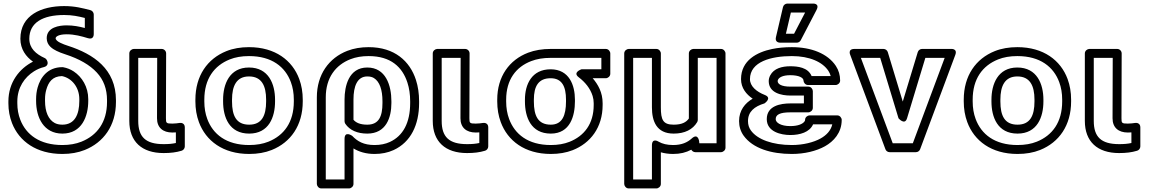

<svg xmlns="http://www.w3.org/2000/svg" viewBox="-20 -827 6434 1075"><path d="M353.4 -685C312.6 -685 241.5 -675.2 241.5 -613C241.5 -571.4 276.6 -552.1 296.6 -542.1C309.6 -535.6 325.3 -529.4 344.6 -523.2C424.9 -497.3 483.4 -462.8 522 -421C560.1 -379.8 579.2 -329.4 579.2 -266V-256C579.2 -141.9 522.8 -68.5 435.9 -33.7C405.3 -21.4 369.9 -15 329.2 -15C201.3 -15 126.3 -73.6 94 -155.7C82.7 -184.2 77 -215.2 77 -249V-259C77 -337.4 118 -394.5 169.9 -427.4C188.2 -439 207.2 -447 227.1 -451.7C237.1 -454 252.4 -464 244.9 -484.6C242 -492.4 237.2 -498.8 230.6 -501.8C180.6 -524.5 144.1 -556.9 144.1 -610C144.1 -700.5 219.6 -743 339.1 -743C385.3 -743 418.5 -735.6 454.9 -726.5V-670.2C424.7 -678.3 391.3 -685 353.4 -685ZM27 -259V-249C27 -209.5 33.8 -172.1 47.4 -137.3C87.5 -35.5 184.2 35 329.2 35C375.1 35 417 27.7 454.6 12.7C559.2 -29.2 629.2 -122.8 629.2 -256V-266C629.2 -439.7 505 -524.1 360 -570.8C335.3 -578.9 291.5 -594.2 291.5 -613C291.5 -621.2 307 -635 353.4 -635C397.5 -635 436.7 -624 472.7 -613.1C506.1 -602.9 504.9 -634.8 504.9 -637V-746C504.9 -756.1 497.5 -767.3 486 -770.2C441.6 -781.5 399.5 -793 339.1 -793C212.1 -793 94.1 -742.1 94.1 -610C94.1 -551.1 125.6 -509.5 164.7 -481.8C89.3 -443.6 27 -366.4 27 -259ZM329.2 -79C439 -79 474.1 -177.1 474.1 -262V-272C474.1 -340.7 439 -396.3 393.1 -426.8C375.2 -438.7 355.2 -446.7 333.7 -450.6C332.3 -450.9 330.3 -451 329.2 -451C246.4 -451 206.3 -392.9 190.7 -337.2C184.9 -316.6 182.1 -294.7 182.1 -272V-262C182.1 -169.4 224.3 -79 329.2 -79ZM424.1 -272V-262C424.1 -184.4 397.4 -129 329.2 -129C311.2 -129 297.2 -132.5 286.1 -138.5C251.7 -157.1 232.1 -199.8 232.1 -262V-272C232.1 -290.6 234.4 -307.8 238.9 -323.8C251.3 -368.1 274 -399.8 326.9 -401C383 -389.5 424.1 -337.8 424.1 -272Z M896.2 -20C794.8 -20 754 -60.6 754 -150V-503H860.1L859.1 -165C858.9 -112.4 892.5 -85 944.6 -85C951.6 -85 958.6 -85.3 964.7 -85.8V-26.3C943.9 -21.8 923.7 -20 896.2 -20ZM896.2 30C935.1 30 966.7 26.1 996.9 16.9C1006.8 13.9 1014.7 4.1 1014.7 -7V-114C1014.7 -136.3 996.5 -140.1 986.5 -138.8L967.2 -136.3C960.8 -135.5 953.3 -135 944.6 -135C910.7 -135 909.1 -138 909.1 -165L910.2 -527.9C910.2 -541.7 898.8 -553 885.2 -553H729C718.3 -553 704 -543.1 704 -528V-150C704 -34.2 773.9 30 896.2 30Z M1124 -269C1124 -385.1 1178.7 -459.2 1266.2 -494.3C1296.8 -506.6 1332.6 -513 1374 -513C1502.8 -513 1577.1 -452 1608.5 -367.3C1619.5 -337.7 1625.1 -305.1 1625.1 -269V-259C1625.1 -142.9 1570.4 -68.8 1482.9 -33.7C1452.3 -21.4 1416.5 -15 1375.1 -15C1246.3 -15 1172 -76 1140.6 -160.7C1129.6 -190.3 1124 -222.9 1124 -259ZM1074 -269V-259C1074 -217.7 1080.5 -179 1093.7 -143.3C1132.3 -39 1228.2 35 1375.1 35C1421.7 35 1464 27.8 1501.6 12.7C1607.6 -29.8 1675.1 -124.9 1675.1 -259V-269C1675.1 -310.3 1668.6 -349 1655.4 -384.7C1616.8 -489 1520.9 -563 1374 -563C1327.4 -563 1285.1 -555.8 1247.5 -540.7C1141.5 -498.2 1074 -403.1 1074 -269ZM1520 -269C1520 -355.7 1484.4 -449 1374 -449C1264.1 -449 1229.1 -354.6 1229.1 -269V-259C1229.1 -171.2 1263.2 -79 1375.1 -79C1485.9 -79 1520 -172.1 1520 -259ZM1470 -269V-259C1470 -179.7 1445.8 -129 1375.1 -129C1302.7 -129 1279.1 -179.1 1279.1 -259V-269C1279.1 -346.7 1304.5 -399 1374 -399C1444.6 -399 1470 -347.4 1470 -269Z M2077.1 -15C2016 -15 1981.1 -35.6 1952.3 -66.1C1952.3 -66.1 1909.1 -97.5 1909.1 -49V178H1804V-282C1804 -391.6 1858.9 -463.2 1942.6 -495.7C1971.9 -507.1 2005.6 -513 2044.1 -513C2168.6 -513 2233.1 -451.2 2261.2 -364.3C2271.3 -333.1 2276.5 -298.4 2276.5 -260V-250C2276.5 -139.8 2236.7 -66.2 2162.9 -32.2C2138.4 -20.9 2110 -15 2077.1 -15ZM2077.1 35C2116 35 2151.9 27.9 2183.8 13.2C2279.9 -31 2326.5 -128 2326.5 -250V-260C2326.5 -302.9 2320.7 -342.9 2308.8 -379.7C2274.9 -484.5 2189.3 -563 2044.1 -563C2000.5 -563 1960.5 -556.3 1924.5 -542.3C1822.4 -502.7 1754 -410.7 1754 -282V203C1754 213.7 1763.9 228 1779 228H1934.1C1944.8 228 1959.1 218.1 1959.1 203V4C1989.5 22.8 2028.8 35 2077.1 35ZM2036.4 -449C1931.9 -449 1909.1 -343.6 1909.1 -270V-148C1909.1 -143 1911.1 -137.3 1913.4 -133.9C1938.2 -97.5 1981.3 -79 2036.4 -79C2142.2 -79 2171.4 -169 2171.4 -250V-260C2171.4 -349.4 2139.7 -449 2036.4 -449ZM2036.4 -129C1996 -129 1972.9 -140.3 1959.1 -156.4V-270C1959.1 -343.7 1979.9 -399 2036.4 -399C2052.6 -399 2064.5 -395.6 2073.8 -389.8C2105.4 -370.1 2121.4 -324.7 2121.4 -260V-250C2121.4 -174.9 2101 -129 2036.4 -129Z M2595.2 -20C2493.8 -20 2453 -60.6 2453 -150V-503H2559.1L2558.1 -165C2557.9 -112.4 2591.5 -85 2643.6 -85C2650.6 -85 2657.6 -85.3 2663.7 -85.8V-26.3C2642.9 -21.8 2622.7 -20 2595.2 -20ZM2595.2 30C2634.1 30 2665.7 26.1 2695.9 16.9C2705.8 13.9 2713.7 4.1 2713.7 -7V-114C2713.7 -136.3 2695.5 -140.1 2685.5 -138.8L2666.2 -136.3C2659.8 -135.5 2652.3 -135 2643.6 -135C2609.7 -135 2608.1 -138 2608.1 -165L2609.2 -527.9C2609.2 -541.7 2597.8 -553 2584.2 -553H2428C2417.3 -553 2403 -543.1 2403 -528V-150C2403 -34.2 2472.9 30 2595.2 30Z M3347 -439H3235.6C3235.6 -439 3183.7 -422 3220.5 -394.1C3255.7 -367.4 3284.8 -332.4 3298.1 -289.6C3302.1 -276.7 3304.1 -263.3 3304.1 -249V-239C3304.1 -132.9 3250.2 -65.1 3168.1 -32.8C3138.6 -21.1 3104 -15 3064 -15C2935.7 -15 2861.9 -76.2 2830.6 -160.7C2819.6 -190.3 2814 -222.9 2814 -259V-269C2814 -380.6 2868.8 -452.4 2954.7 -485.1C2985.4 -496.9 3021.3 -503 3062.9 -503H3347ZM3298.6 -389H3372C3382.7 -389 3397 -398.9 3397 -414V-528C3397 -538.7 3387.1 -553 3372 -553H3062.9C3016.5 -553 2974.3 -546.1 2936.8 -531.9C2832.3 -492 2764 -399.4 2764 -269V-259C2764 -217.7 2770.5 -179 2783.7 -143.3C2822.2 -39.4 2917.4 35 3064 35C3109.1 35 3150 28.1 3186.5 13.8C3285.8 -25.4 3354.1 -113.1 3354.1 -239V-249C3354.1 -310 3328.2 -354 3298.6 -389ZM3062.9 -439C2956.7 -439 2919.1 -354 2919.1 -269V-259C2919.1 -171.7 2952 -79 3064 -79C3172.6 -79 3199 -178.6 3199 -259V-269C3199 -349.4 3167.5 -439 3062.9 -439ZM3062.9 -389C3126.8 -389 3149 -342.2 3149 -269V-259C3149 -181.4 3128.2 -129 3064 -129C2991.9 -129 2969.1 -178.9 2969.1 -259V-269C2969.1 -343 2994 -389 3062.9 -389Z M3852.8 -51.5C3828.9 -29.8 3797.2 -15 3748.6 -15C3715.2 -15 3688.6 -21.6 3667.5 -33.7C3667.5 -33.7 3630.1 -58.6 3630.1 -12V178H3525V-503H3630.1V-226C3630.1 -148.7 3655.6 -79 3751.9 -79C3814.1 -79 3858.8 -101.9 3883.4 -143.2C3885.7 -147.1 3886.9 -151.5 3886.9 -156V-503H3992V-25H3895.5L3894.5 -35.5C3894.5 -35.5 3889.2 -84.6 3852.8 -51.5ZM3850.5 11.1C3854.3 18.4 3863 25 3872.9 25H4017C4027.7 25 4042 15.1 4042 0V-528C4042 -538.7 4032.1 -553 4017 -553H3861.9C3851.2 -553 3836.9 -543.1 3836.9 -528V-163.4C3822.2 -143 3798.9 -129 3751.9 -129C3692 -129 3680.1 -156.1 3680.1 -226V-528C3680.1 -538.7 3670.2 -553 3655.1 -553H3500C3489.3 -553 3475 -543.1 3475 -528V203C3475 213.7 3484.9 228 3500 228H3655.1C3665.8 228 3680.1 218.1 3680.1 203V25.7C3699.5 31.5 3724.2 35 3748.6 35C3788.7 35 3821.1 26.9 3850.5 11.1Z M4532.5 -131H4640C4631.9 -95.3 4606.7 -69.8 4574.6 -51.8C4536.1 -30.2 4476.8 -15 4413.6 -15C4305 -15 4220.7 -45.9 4184.2 -96.6C4173.4 -111.6 4168 -128.3 4168 -149C4168 -201.8 4203.6 -230.9 4260.3 -248.1C4260.3 -248.1 4305.3 -278.4 4262.1 -295.3C4215.4 -313.5 4179 -344.1 4179 -384C4179 -482 4298.3 -513 4413.6 -513C4512.9 -513 4585.6 -479.7 4618.2 -430.2C4624.3 -421.1 4628.4 -411.3 4631 -401H4524.2C4503.9 -450.4 4445 -456 4404.8 -456C4358.7 -456 4312.9 -444.2 4292.5 -405.1C4287.3 -395.2 4284.1 -384.3 4284.1 -373C4284.1 -306.7 4355.2 -292 4405.9 -292H4481V-248H4405.9C4349.6 -248 4273.1 -234.7 4273.1 -160C4273.1 -88.8 4353.4 -71 4404.8 -71C4458.5 -71 4513.1 -86.3 4532.5 -131ZM4405.9 -198H4506C4516.7 -198 4531 -207.9 4531 -223V-317C4531 -327.7 4521.1 -342 4506 -342H4405.9C4353.1 -342 4334.1 -357.1 4334.1 -373C4334.1 -375 4334.6 -377.8 4336.7 -381.9C4343.3 -394.3 4364.3 -406 4404.8 -406C4454.6 -406 4478.8 -391 4478.8 -376C4478.8 -365.3 4488.7 -351 4503.8 -351H4658.9C4669.6 -351 4683.9 -360.9 4683.9 -376C4683.9 -405.7 4675.9 -433.6 4660 -457.8C4614.1 -527.2 4522.4 -563 4413.6 -563C4373.3 -563 4336.2 -559.6 4302.3 -552.5C4219.3 -535.1 4129 -489.6 4129 -384C4129 -334 4158.7 -298.6 4194.2 -274.4C4151.3 -249.8 4118 -208.9 4118 -149C4118 -119 4126.6 -91.1 4143.6 -67.4C4195.2 4.2 4298.2 35 4413.6 35C4484.4 35 4551 18.7 4599.1 -8.2C4647.1 -35.1 4692.7 -83 4692.7 -156C4692.7 -166.7 4682.8 -181 4667.7 -181H4512.6C4501.9 -181 4487.6 -171.1 4487.6 -156C4487.6 -153.1 4487 -150.9 4484.8 -147.6C4475 -133.1 4448.3 -121 4404.8 -121C4352.1 -121 4323.1 -140 4323.1 -160C4323.1 -184.9 4345.9 -198 4405.9 -198ZM4408.1 -757H4487.9L4425.9 -638H4380.2ZM4388.3 -807C4377.6 -807 4366.7 -799.2 4364 -787.7L4324.4 -618.7C4317.6 -589.9 4342.7 -588 4348.7 -588H4441.1C4449.7 -588 4458.9 -593.1 4463.3 -601.5L4551.3 -770.5C4572.4 -811 4529.1 -807 4529.1 -807Z M5058.5 -164.8 5161 -503H5269.2L5090.9 -25H4978.3L4800 -503H4908.2L5010.7 -164.8C5010.7 -164.8 5045.9 -123.2 5058.5 -164.8ZM5034.6 -258.3 4950.7 -535.2C4947.7 -545.1 4937.9 -553 4926.8 -553H4764C4724.4 -553 4740.6 -519.3 4740.6 -519.3L4937.5 8.7C4941 18.3 4950.5 25 4960.9 25H5108.3C5118.5 25 5128.1 18.5 5131.7 8.7L5328.6 -519.3C5342.5 -556.3 5305.2 -553 5305.2 -553H5142.4C5132.1 -553 5121.7 -545.9 5118.5 -535.2Z M5426 -269C5426 -385.1 5480.7 -459.2 5568.2 -494.3C5598.8 -506.6 5634.6 -513 5676 -513C5804.8 -513 5879.1 -452 5910.5 -367.3C5921.5 -337.7 5927.1 -305.1 5927.1 -269V-259C5927.1 -142.9 5872.4 -68.8 5784.9 -33.7C5754.3 -21.4 5718.5 -15 5677.1 -15C5548.3 -15 5474 -76 5442.6 -160.7C5431.6 -190.3 5426 -222.9 5426 -259ZM5376 -269V-259C5376 -217.7 5382.5 -179 5395.7 -143.3C5434.3 -39 5530.2 35 5677.1 35C5723.7 35 5766 27.8 5803.6 12.7C5909.6 -29.8 5977.1 -124.9 5977.1 -259V-269C5977.1 -310.3 5970.6 -349 5957.4 -384.7C5918.8 -489 5822.9 -563 5676 -563C5629.4 -563 5587.1 -555.8 5549.5 -540.7C5443.5 -498.2 5376 -403.1 5376 -269ZM5822 -269C5822 -355.7 5786.4 -449 5676 -449C5566.1 -449 5531.1 -354.6 5531.1 -269V-259C5531.1 -171.2 5565.2 -79 5677.1 -79C5787.9 -79 5822 -172.1 5822 -259ZM5772 -269V-259C5772 -179.7 5747.8 -129 5677.1 -129C5604.7 -129 5581.1 -179.1 5581.1 -259V-269C5581.1 -346.7 5606.5 -399 5676 -399C5746.6 -399 5772 -347.4 5772 -269Z M6246.2 -20C6144.8 -20 6104 -60.6 6104 -150V-503H6210.1L6209.1 -165C6208.9 -112.4 6242.5 -85 6294.6 -85C6301.6 -85 6308.6 -85.3 6314.7 -85.8V-26.3C6293.9 -21.8 6273.7 -20 6246.2 -20ZM6246.2 30C6285.1 30 6316.7 26.1 6346.9 16.9C6356.8 13.9 6364.7 4.1 6364.7 -7V-114C6364.7 -136.3 6346.5 -140.1 6336.5 -138.8L6317.2 -136.3C6310.8 -135.5 6303.3 -135 6294.6 -135C6260.7 -135 6259.1 -138 6259.1 -165L6260.2 -527.9C6260.2 -541.7 6248.8 -553 6235.2 -553H6079C6068.3 -553 6054 -543.1 6054 -528V-150C6054 -34.2 6123.9 30 6246.2 30Z"/></svg>

Font: Asimov
Style: WidOu
Weight: 500
Designer: Google
Version: Version 2.000980; 2014